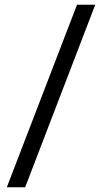

<svg xmlns="http://www.w3.org/2000/svg" viewBox="-20 -731 452 812"><path d="M382.8 -710.9H305.7L8.8 61H86.4Z"/></svg>

Font: Roboto
Style: Regular
Weight: 400
Designer: Google
Version: Version 2.137; 2017